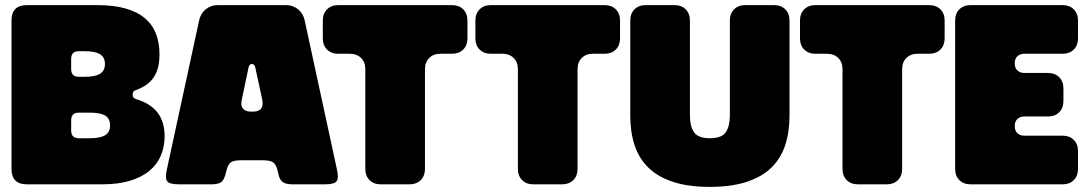

<svg xmlns="http://www.w3.org/2000/svg" viewBox="-20 -720 4246 750"><path d="M379 0Q442 0 488 -14Q534 -28 564 -53Q594 -78 608.5 -112.5Q623 -147 623 -188Q623 -244 595.5 -280Q568 -316 511 -333Q498 -337 498 -350.5Q498 -364 510 -368Q536 -377 553.5 -390Q571 -403 582 -420.5Q593 -438 598 -459.5Q603 -481 603 -508Q603 -552 589.5 -587.5Q576 -623 547 -648Q518 -673 471.5 -686.5Q425 -700 359 -700H85Q55 -700 40 -685Q25 -670 25 -640V-60Q25 -30 40 -15Q55 0 85 0ZM258 -250Q258 -265 265.5 -272.5Q273 -280 288 -280H330Q372 -280 391 -268.5Q410 -257 410 -230Q410 -204 391 -192Q372 -180 330 -180H288Q273 -180 265.5 -187.5Q258 -195 258 -210ZM258 -490Q258 -505 265.5 -512.5Q273 -520 288 -520H310Q352 -520 371 -508Q390 -496 390 -470Q390 -444 371 -432Q352 -420 310 -420H288Q273 -420 265.5 -427.5Q258 -435 258 -450Z M804 0Q827 0 839 -5.5Q851 -11 857 -28Q858 -30 858.5 -32Q859 -34 860 -36.5Q861 -39 861.5 -41.5Q862 -44 863 -47Q869 -76 880.5 -85Q892 -94 921 -94H1007Q1036 -94 1048 -85Q1060 -76 1066 -47Q1066 -44 1067 -41.5Q1068 -39 1068.5 -37Q1069 -35 1069.5 -32.5Q1070 -30 1071 -28Q1077 -12 1089 -6Q1101 0 1124 0H1249Q1285 0 1294.5 -11.5Q1304 -23 1296 -59L1170 -641Q1164 -668 1144 -684Q1124 -700 1097 -700H831Q804 -700 784 -684Q764 -668 758 -641L632 -59Q624 -23 633.5 -11.5Q643 0 679 0ZM960 -284Q938 -284 928.5 -296.5Q919 -309 925 -333L951 -457Q954 -470 964 -470Q974 -470 977 -457L1004 -333Q1009 -309 1000.5 -296.5Q992 -284 968 -284Z M1580 0Q1607 0 1623.5 -16.5Q1640 -33 1640 -60V-450Q1640 -477 1656.5 -493.5Q1673 -510 1700 -510H1746Q1773 -510 1789.5 -526.5Q1806 -543 1806 -570V-640Q1806 -667 1789.5 -683.5Q1773 -700 1746 -700H1301Q1274 -700 1257.5 -683.5Q1241 -667 1241 -640V-570Q1241 -543 1257.5 -526.5Q1274 -510 1301 -510H1347Q1374 -510 1390.5 -493.5Q1407 -477 1407 -450V-60Q1407 -33 1423.5 -16.5Q1440 0 1467 0Z M2176 0Q2203 0 2219.5 -16.5Q2236 -33 2236 -60V-450Q2236 -477 2252.5 -493.5Q2269 -510 2296 -510H2342Q2369 -510 2385.5 -526.5Q2402 -543 2402 -570V-640Q2402 -667 2385.5 -683.5Q2369 -700 2342 -700H1897Q1870 -700 1853.5 -683.5Q1837 -667 1837 -640V-570Q1837 -543 1853.5 -526.5Q1870 -510 1897 -510H1943Q1970 -510 1986.5 -493.5Q2003 -477 2003 -450V-60Q2003 -33 2019.5 -16.5Q2036 0 2063 0Z M2442 -268Q2442 -204 2459 -152.5Q2476 -101 2513 -65Q2550 -29 2609 -9.5Q2668 10 2753 10Q2837 10 2896.5 -9.5Q2956 -29 2993 -65Q3030 -101 3047 -152.5Q3064 -204 3064 -268V-640Q3064 -667 3047.5 -683.5Q3031 -700 3004 -700H2891Q2864 -700 2847.5 -683.5Q2831 -667 2831 -640V-268Q2831 -227 2815 -203.5Q2799 -180 2753 -180Q2707 -180 2691 -203.5Q2675 -227 2675 -268V-640Q2675 -667 2658.5 -683.5Q2642 -700 2615 -700H2502Q2475 -700 2458.5 -683.5Q2442 -667 2442 -640Z M3444 0Q3471 0 3487.5 -16.5Q3504 -33 3504 -60V-450Q3504 -477 3520.5 -493.5Q3537 -510 3564 -510H3610Q3637 -510 3653.5 -526.5Q3670 -543 3670 -570V-640Q3670 -667 3653.5 -683.5Q3637 -700 3610 -700H3165Q3138 -700 3121.5 -683.5Q3105 -667 3105 -640V-570Q3105 -543 3121.5 -526.5Q3138 -510 3165 -510H3211Q3238 -510 3254.5 -493.5Q3271 -477 3271 -450V-60Q3271 -33 3287.5 -16.5Q3304 0 3331 0Z M3711 -640V-60Q3711 -33 3727.5 -16.5Q3744 0 3771 0H4131Q4158 0 4174.5 -16.5Q4191 -33 4191 -60V-130Q4191 -157 4174.5 -173.5Q4158 -190 4131 -190H3981Q3965 -190 3954.5 -199.5Q3944 -209 3944 -226V-229Q3944 -246 3954.5 -255.5Q3965 -265 3981 -265H4074Q4101 -265 4117.5 -281.5Q4134 -298 4134 -325V-375Q4134 -402 4117.5 -418.5Q4101 -435 4074 -435H3981Q3965 -435 3954.5 -444.5Q3944 -454 3944 -471V-474Q3944 -491 3954.5 -500.5Q3965 -510 3981 -510H4131Q4158 -510 4174.5 -526.5Q4191 -543 4191 -570V-640Q4191 -667 4174.5 -683.5Q4158 -700 4131 -700H3771Q3744 -700 3727.5 -683.5Q3711 -667 3711 -640Z"/></svg>

Font: Bolota
Style: Bold
Weight: 240
Designer: Gabriel Pang
Version: Version 1.000